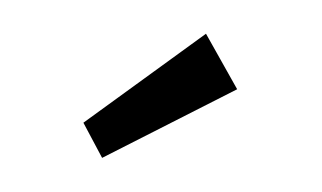

<svg xmlns="http://www.w3.org/2000/svg" viewBox="-28 -745 386 230"><g transform="rotate(5 165.0 -629.5)"><path d="M255 -646 101 -550 75 -590 212 -709Z"/></g></svg>

Font: Electrolize
Style: Regular
Weight: 400
Designer: Valery Zaveryaev
Foundry: Cyreal (www.cyreal.org)
Version: Version 1.002